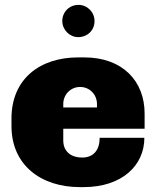

<svg xmlns="http://www.w3.org/2000/svg" viewBox="-20 -756 641 786"><path d="M301 -736C264 -736 235 -707 235 -670C235 -634 265 -604 300 -604C337 -604 367 -631 367 -670C367 -706 338 -736 301 -736ZM325 -521H300C141 -521 27 -431 27 -271V-240C27 -80 148 10 307 10H322C480 10 571 -79 571 -192H388C388 -143 364 -111 316 -111C273 -111 239 -134 239 -181V-229H572V-291C572 -424 482 -521 325 -521ZM308 -400C347 -400 377 -369 377 -330V-316H239V-330C239 -369 269 -400 308 -400Z"/></svg>

Font: Chivo Light
Style: Bold
Weight: 900
Designer: Hector Gatti
Foundry: Omnibus-Type
Version: Version 1.003;PS 001.003;hotconv 1.0.70;makeotf.lib2.5.58329